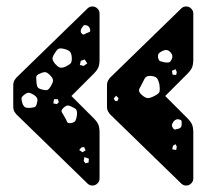

<svg xmlns="http://www.w3.org/2000/svg" viewBox="-20 -626 672 594"><path d="M556 -52Q555 -52 551 -52.5Q547 -53 542 -57L325 -268Q319 -273 315 -280Q311 -287 311 -296V-362Q311 -371 315 -378Q319 -385 325 -390L542 -601Q547 -605 551 -605.5Q555 -606 556 -606Q565 -606 571.5 -599.5Q578 -593 578 -584V-443Q578 -426 574 -417Q570 -408 560 -398L491 -329L560 -260Q570 -250 574 -241Q578 -232 578 -215V-74Q578 -65 571.5 -58.5Q565 -52 556 -52ZM266 -52Q265 -52 261 -52.5Q257 -53 252 -57L35 -268Q29 -273 25 -280Q21 -287 21 -296V-362Q21 -371 25 -378Q29 -385 35 -390L252 -601Q257 -605 261 -605.5Q265 -606 266 -606Q275 -606 281.5 -599.5Q288 -593 288 -584V-443Q288 -426 284 -417Q280 -408 270 -398L201 -329L270 -260Q280 -250 284 -241Q288 -232 288 -215V-74Q288 -65 281.5 -58.5Q275 -52 266 -52ZM246 -548Q240 -549 237.5 -546Q235 -543 232 -538Q227 -528 233 -522Q237 -518 240 -519.5Q243 -521 247 -523Q253 -526 256.5 -527Q260 -528 259 -534Q257 -546 246 -548ZM177 -475Q165 -478 159.5 -474Q154 -470 148 -459Q142 -450 142.5 -444Q143 -438 150 -429Q158 -420 164 -417.5Q170 -415 181 -419Q194 -425 198.5 -430Q203 -435 202 -449Q201 -462 195.5 -467Q190 -472 177 -475ZM507 -465Q497 -475 484 -469Q475 -465 471.5 -461Q468 -457 469 -448Q471 -438 476 -436.5Q481 -435 490 -433Q498 -432 502.5 -433Q507 -434 511 -442Q517 -454 507 -465ZM242 -442 230 -438 227 -425 239 -422 250 -430ZM523 -412 512 -407 514 -395 525 -394 527 -403ZM137 -391Q128 -401 121.5 -402.5Q115 -404 103 -398Q92 -394 92 -387Q92 -380 93 -369Q94 -359 97.5 -355Q101 -351 110 -349Q121 -346 126 -347.5Q131 -349 137 -359Q143 -369 144 -375.5Q145 -382 137 -391ZM449 -391Q437 -392 432 -388Q427 -384 422 -372Q415 -359 411 -351Q407 -343 418 -333Q430 -322 438.5 -322.5Q447 -323 461 -331Q473 -337 474 -344.5Q475 -352 473 -366Q470 -378 466 -383.5Q462 -389 449 -391ZM84 -333Q74 -339 68 -339Q62 -339 54 -332Q46 -326 46.5 -320Q47 -314 50 -304Q54 -296 58 -294Q62 -292 71 -292Q81 -293 86.5 -294.5Q92 -296 94 -306Q97 -316 95 -321.5Q93 -327 84 -333ZM347 -322 339 -330 332 -321 336 -314 343 -313ZM159 -319H147L145 -306L156 -304L162 -310ZM205 -294Q195 -300 189 -299.5Q183 -299 175 -291Q168 -284 171.5 -278.5Q175 -273 180 -264Q185 -256 187 -250Q189 -244 199 -245Q210 -247 213 -252Q216 -257 218 -269Q219 -279 217 -284.5Q215 -290 205 -294ZM536 -256Q525 -260 517 -250Q513 -244 512 -240Q511 -236 515 -230Q519 -224 523 -225.5Q527 -227 533 -228Q542 -231 542 -240Q542 -246 542 -250Q542 -254 536 -256ZM527 -172 523 -180 515 -175 513 -164 525 -162ZM240 -171 232 -170 225 -162 235 -155 245 -161ZM255 -135 241 -140 239 -128 244 -121 254 -123Z"/></svg>

Font: Rubik Moonrocks
Style: Regular
Weight: 400
Designer: Hubert and Fischer, NaN
Foundry: Hubert and Fischer, NaN
Version: Version 2.200